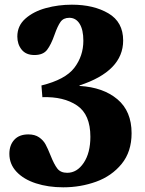

<svg xmlns="http://www.w3.org/2000/svg" viewBox="-20 -590 620 820"><path d="M101 -16Q129 -16 147 -3.5Q165 9 174.5 26.5Q184 44 196 74Q211 112 225 130Q239 148 267 148Q309 148 337.5 105.5Q366 63 366 -6Q366 -101 309 -139.5Q252 -178 161 -175L157 -225Q259 -250 297.5 -300.5Q336 -351 336 -416Q336 -463 320 -488.5Q304 -514 276 -514Q251 -514 238.5 -496.5Q226 -479 213 -442Q198 -399 181 -377Q164 -355 127 -355Q91 -355 72.5 -378Q54 -401 54 -434Q54 -480 88.5 -510.5Q123 -541 176 -555.5Q229 -570 287 -570Q380 -570 443 -533Q506 -496 506 -417Q506 -286 319 -225L320 -223Q421 -217 481.5 -166Q542 -115 542 -21Q542 58 499.5 110Q457 162 390.5 186Q324 210 250 210Q186 210 133.5 193Q81 176 50.5 143.5Q20 111 20 67Q20 30 41 7Q62 -16 101 -16Z"/></svg>

Font: Minipax
Style: Bold
Weight: 700
Designer: Raphaël Ronot, Igor Stepanchenko (Cyrillic)
Foundry: steppetype
Version: Version 1.002